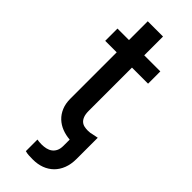

<svg xmlns="http://www.w3.org/2000/svg" viewBox="-284 -708 944 944"><g transform="rotate(45 187.5 -236.0)"><path d="M108 -545.5V-676.1H214.1V-545.5H326V-460.2H214.1V-160.2Q214.1 -137.1 219.5 -122.9Q224.8 -108.7 233.8 -100.7Q242.9 -92.7 254.8 -90Q266.7 -87.4 279.5 -87.4Q288.4 -87.4 295.1 -88.4L339.1 -97.3V50.1Q339.1 87 327.9 115.8Q316.8 144.5 296.7 164.2Q276.6 183.9 249.3 194.1Q221.9 204.2 189.3 204.2Q174.7 204.2 161 203.5Q147.4 202.8 135.7 199.2V118.6Q142 119.7 149.9 120.6Q157.7 121.4 166.5 121.4Q182.5 121.4 197.3 118.1Q212 114.7 223.2 106.5Q234.4 98.4 241.1 84.7Q247.9 71 247.9 50.1V6.7Q219.5 4.6 193.9 -5.3Q168.3 -15.3 149.1 -33.4Q130 -51.5 119 -77.6Q108 -103.7 108 -138.1V-460.2H28.1V-545.5Z"/></g></svg>

Font: Cannonade Med
Style: Regular
Weight: 500
Designer: Rasmus Andersson
Foundry: rsms
Version: Version 3.012;git-f93a4a705